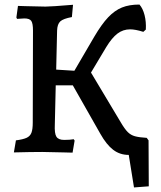

<svg xmlns="http://www.w3.org/2000/svg" viewBox="-20 -668 706 844"><path d="M634 151 569 156 546 13Q507 13 477.5 -9.5Q448 -32 421 -80L300 -293H225L221 -121Q219 -81 228 -67Q237 -53 262 -53Q289 -53 304 -56L308 -50L299 3L261 2L166 0Q117 0 41 2L50 -51Q81 -55 96.5 -62Q112 -69 118 -84Q124 -99 124 -129L125 -534Q125 -565 117.5 -576Q110 -587 87 -587L55 -585L52 -591L59 -642L91 -641L180 -639Q205 -639 301 -647L296 -593Q258 -586 245 -574Q232 -562 231 -534L227 -362L307 -357L394 -506Q427 -562 455.5 -592Q484 -622 516 -635Q548 -648 593 -648Q608 -631 615.5 -601.5Q623 -572 621 -538L610 -528Q575 -539 552 -539Q521 -539 496.5 -520.5Q472 -502 447 -461L380 -349L511 -130Q528 -101 541.5 -87.5Q555 -74 573.5 -69Q592 -64 625 -62L633 -51Z"/></svg>

Font: Alegreya SC Medium
Style: Regular
Weight: 500
Designer: Juan Pablo del Peral
Foundry: Huerta Tipografica
Version: Version 2.007; ttfautohint (v1.6)